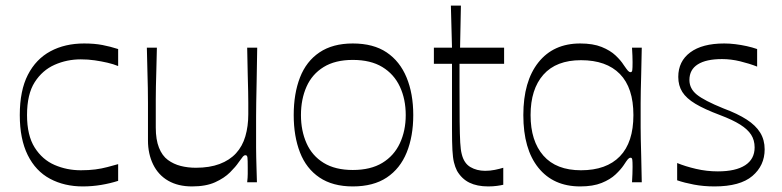

<svg xmlns="http://www.w3.org/2000/svg" viewBox="-20 -654 2808 689"><path d="M277 15Q211 15 159.5 -12.5Q108 -40 79.5 -97.5Q51 -155 51 -241Q51 -329 80 -385.5Q109 -442 161 -470Q213 -498 282 -498Q319 -498 347.5 -492.5Q376 -487 404 -478V-417Q387 -424 365.5 -429Q344 -434 320 -437.5Q296 -441 270 -441Q220 -441 176 -421.5Q132 -402 104.5 -359Q77 -316 77 -241Q77 -168 104.5 -124.5Q132 -81 176 -62Q220 -43 270 -43Q299 -43 322 -46Q345 -49 365.5 -54.5Q386 -60 404 -65V-5Q376 4 343.5 9.5Q311 15 277 15Z M669 15Q619 15 583.5 -5.5Q548 -26 529.5 -64Q511 -102 511 -150Q511 -195 511 -227Q511 -259 511 -285Q511 -311 510.5 -338Q510 -365 509 -399Q508 -433 507 -483H543Q542 -434 541 -401Q540 -368 539.5 -343.5Q539 -319 539 -298Q539 -277 539 -253.5Q539 -230 539 -196Q539 -153 550.5 -124Q562 -95 582.5 -80Q603 -65 628.5 -58.5Q654 -52 683 -52Q732 -52 768 -65.5Q804 -79 827 -104Q850 -129 860.5 -165Q871 -201 871 -244Q871 -268 871 -285.5Q871 -303 870.5 -325.5Q870 -348 869 -385Q868 -422 867 -483H903Q902 -411 901 -363.5Q900 -316 899.5 -285.5Q899 -255 899 -235Q899 -215 899 -199.5Q899 -184 899 -166Q899 -142 899 -124Q899 -106 899.5 -89Q900 -72 900.5 -51Q901 -30 902 0H867Q869 -17 869 -30Q869 -43 869 -53Q869 -80 868 -88.5Q867 -97 861 -97Q856 -97 852 -92.5Q848 -88 836 -71Q826 -56 805.5 -35.5Q785 -15 752 0Q719 15 669 15Z M1246 15Q1174 15 1126.5 -17Q1079 -49 1056.5 -107Q1034 -165 1034 -241Q1034 -318 1056.5 -376Q1079 -434 1126.5 -466Q1174 -498 1246 -498Q1320 -498 1367.5 -466Q1415 -434 1439 -376Q1463 -318 1463 -241Q1463 -165 1439.5 -107Q1416 -49 1368 -17Q1320 15 1246 15ZM1246 -44Q1310 -44 1352 -69.5Q1394 -95 1415 -140Q1436 -185 1436 -241Q1436 -298 1415 -343Q1394 -388 1352 -413.5Q1310 -439 1246 -439Q1183 -439 1141.5 -413.5Q1100 -388 1080 -343Q1060 -298 1060 -241Q1060 -185 1080 -140Q1100 -95 1141.5 -69.5Q1183 -44 1246 -44Z M1732 15Q1692 15 1664.5 1.5Q1637 -12 1620 -41Q1613 -55 1609 -71.5Q1605 -88 1603.5 -115.5Q1602 -143 1602 -191Q1602 -224 1602 -262.5Q1602 -301 1602 -335.5Q1602 -370 1602 -394.5Q1602 -419 1602 -425H1537V-483H1602L1598 -634H1634L1631 -483H1789V-425H1629Q1629 -401 1629 -380Q1629 -359 1629 -340Q1629 -265 1629.5 -217.5Q1630 -170 1631.5 -143Q1633 -116 1637 -101Q1645 -68 1668 -54.5Q1691 -41 1721 -41Q1739 -41 1756 -44.5Q1773 -48 1786 -52V9Q1778 11 1763.5 13Q1749 15 1732 15Z M2062 15Q1966 15 1912 -52Q1858 -119 1858 -241Q1858 -362 1912 -430Q1966 -498 2062 -498Q2108 -498 2139 -485.5Q2170 -473 2189 -455Q2208 -437 2218 -421Q2229 -405 2233.5 -400Q2238 -395 2243 -395Q2248 -395 2249 -402.5Q2250 -410 2250 -431Q2250 -440 2249.5 -454Q2249 -468 2248 -483H2283Q2282 -425 2281 -388.5Q2280 -352 2279.5 -328Q2279 -304 2279 -284.5Q2279 -265 2279 -241Q2279 -216 2279 -197Q2279 -178 2279.5 -154.5Q2280 -131 2281 -94.5Q2282 -58 2283 0H2248Q2249 -15 2249.5 -29.5Q2250 -44 2250 -55Q2250 -74 2249 -81Q2248 -88 2243 -88Q2238 -88 2233.5 -83Q2229 -78 2218 -61Q2208 -46 2189 -28Q2170 -10 2139 2.5Q2108 15 2062 15ZM2065 -43Q2156 -43 2204.5 -93Q2253 -143 2253 -241Q2253 -339 2204.5 -388.5Q2156 -438 2065 -438Q1976 -438 1930 -386Q1884 -334 1884 -241Q1884 -148 1930 -95.5Q1976 -43 2065 -43Z M2410 -7V-69Q2439 -57 2477.5 -48Q2516 -39 2556 -39Q2620 -39 2654 -61Q2688 -83 2688 -125Q2688 -151 2675.5 -170.5Q2663 -190 2636 -207Q2609 -224 2564 -241Q2508 -262 2475.5 -281.5Q2443 -301 2428.5 -324Q2414 -347 2414 -378Q2414 -434 2457 -466Q2500 -498 2579 -498Q2598 -498 2618.5 -495.5Q2639 -493 2659.5 -488.5Q2680 -484 2697 -478V-415Q2669 -426 2636 -434Q2603 -442 2571 -442Q2514 -442 2484 -423Q2454 -404 2454 -367Q2454 -336 2480.5 -314.5Q2507 -293 2576 -265Q2627 -246 2659.5 -225Q2692 -204 2708 -178Q2724 -152 2724 -118Q2724 -60 2680 -22.5Q2636 15 2544 15Q2505 15 2470.5 8.5Q2436 2 2410 -7Z"/></svg>

Font: Ojuju ExtraLight
Style: Regular
Weight: 400
Version: Version 1.000